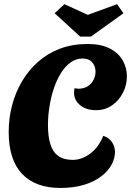

<svg xmlns="http://www.w3.org/2000/svg" viewBox="-20 -894 637 934"><path d="M273.3 20.3Q152.3 20.3 87.3 -48.3Q22.3 -117 22.3 -252Q22.3 -318.3 38.5 -380.7Q54.7 -443 86.3 -497.2Q118 -551.3 164.5 -592.7Q211 -634 271.3 -657Q331.7 -680 405.7 -680Q472.7 -680 514.8 -657.8Q557 -635.7 577.2 -599.8Q597.3 -564 597.3 -522.7Q597.3 -480.7 578.2 -443Q559 -405.3 525.2 -381.7Q491.3 -358 447 -358Q399.3 -358 369.8 -382.3Q340.3 -406.7 340.3 -442.7Q340.3 -455.3 343 -465Q348 -464.3 353 -463.3Q358 -462.3 362.7 -462.3Q389.7 -463 407.8 -475Q426 -487 435.3 -506.2Q444.7 -525.3 444.7 -545.3Q444.7 -571.7 428.7 -590.5Q412.7 -609.3 381.7 -609.3Q350 -609.3 323.7 -590.5Q297.3 -571.7 276.8 -539Q256.3 -506.3 242.2 -464.5Q228 -422.7 220.7 -376.2Q213.3 -329.7 213.3 -284.7Q213.3 -229.7 225.2 -192Q237 -154.3 263.7 -135.3Q290.3 -116.3 333.7 -116.3Q357.7 -116.3 380 -125Q402.3 -133.7 422 -149.2Q441.7 -164.7 457 -186.2Q472.3 -207.7 482.3 -233.3Q510.3 -224.3 524.8 -202.5Q539.3 -180.7 539.3 -153.7Q539.3 -124.7 523.2 -93.8Q507 -63 473.8 -37.2Q440.7 -11.3 390.5 4.5Q340.3 20.3 273.3 20.3ZM370 -716 245.7 -829.7 293.3 -873.7 407 -821.7 549.7 -873.7 580.3 -829.3 422.3 -716Z"/></svg>

Font: Sansita Swashed Light
Style: Regular
Weight: 300
Designer: Pablo Cosgaya
Foundry: Omnibus-Type
Version: Version 1.003